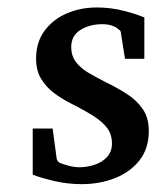

<svg xmlns="http://www.w3.org/2000/svg" viewBox="-20 -480 411 504"><path d="M370.6 -136.2Q370.6 -89.8 345.9 -58.8Q321.3 -27.8 281.2 -12.2Q241.2 3.4 194.3 3.4Q157.2 3.4 121.3 -5.1Q85.4 -13.7 65.9 -21.5V-142.6H118.2L128.9 -62.5Q129.9 -58.6 133.3 -55.4Q136.7 -52.2 137.7 -52.2Q146 -48.8 160.4 -44.9Q174.8 -41 188.5 -41Q208.5 -41 228 -47.4Q247.6 -53.7 260.7 -67.6Q273.9 -81.5 273.9 -103.5Q273.9 -126.5 261.7 -143.3Q249.5 -160.2 225.3 -175.5Q201.2 -190.9 165 -209Q141.1 -221.2 120.8 -236.6Q100.6 -252 87.6 -273.7Q74.7 -295.4 74.7 -326.2Q74.7 -369.1 96.9 -399.2Q119.1 -429.2 155.3 -444.8Q191.4 -460.4 234.4 -460.4Q271 -460.4 305.7 -451.4Q340.3 -442.4 358.9 -434.1V-325.7H308.1L296.9 -396.5Q296.9 -398.4 293.7 -401.1Q290.5 -403.8 287.6 -405.8Q284.2 -409.2 273.9 -412.8Q263.7 -416.5 248 -416.5Q215.3 -416.5 191.2 -401.4Q167 -386.2 167 -356.9Q167 -333.5 179.4 -317.1Q191.9 -300.8 212.4 -288.8Q232.9 -276.9 255.9 -265.1Q286.1 -250.5 312.3 -233.9Q338.4 -217.3 354.5 -194.1Q370.6 -170.9 370.6 -136.2Z"/></svg>

Font: MANDARAM
Style: Book
Weight: 400
Designer: CLT@C-DIT
Version: Version 1.28